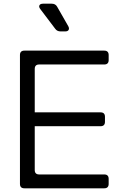

<svg xmlns="http://www.w3.org/2000/svg" viewBox="-20 -1019 652 1039"><path d="M112 0Q88 0 88 -24V-721Q88 -745 112 -745H544Q568 -745 568 -721V-694Q568 -670 544 -670H192Q168 -670 168 -646V-411H524Q548 -411 548 -387V-360Q548 -336 524 -336H168V-99Q168 -75 192 -75H544Q568 -75 568 -51V-24Q568 0 544 0ZM308 -849Q289 -849 279 -863L198 -970Q189 -982 193.5 -990.5Q198 -999 213 -999H260Q280 -999 289 -983L349 -878Q356 -866 351.5 -857.5Q347 -849 333 -849Z"/></svg>

Font: Pitagon Sans Text
Style: Regular
Weight: 400
Designer: Travis Tran
Foundry: Pitagon
Version: Version 1.001; ttfautohint (v1.8.4.7-5d5b);gftools[0.9.26]